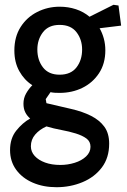

<svg xmlns="http://www.w3.org/2000/svg" viewBox="-20 -513 530 802"><path d="M216 269Q161 269 117 250Q73 231 47.5 196Q22 161 22 114Q22 65 48 32.5Q74 0 106 -18Q93 -29 85.5 -44Q78 -59 78 -80Q78 -103 89 -122.5Q100 -142 115 -157Q81 -179 60.5 -216Q40 -253 40 -302Q40 -359 66 -400Q92 -441 135.5 -463Q179 -485 229 -485Q265 -485 297 -474.5Q329 -464 354 -443L454 -493L475 -490L486 -406L396 -395Q407 -376 413.5 -352.5Q420 -329 420 -303Q420 -247 393.5 -207Q367 -167 324 -146Q281 -125 229 -125Q219 -125 209.5 -125.5Q200 -126 191 -128L171 -99L174 -82L277 -58Q325 -47 360.5 -29Q396 -11 416 16.5Q436 44 436 87Q436 146 405.5 186.5Q375 227 324.5 248Q274 269 216 269ZM232 176Q263 176 292 167Q321 158 339.5 140.5Q358 123 358 100Q358 78 341 65.5Q324 53 296.5 44.5Q269 36 236.5 30Q204 24 174 15Q145 28 127 49Q109 70 109 98Q109 121 125 138.5Q141 156 168.5 166Q196 176 232 176ZM229 -201Q276 -201 299.5 -231.5Q323 -262 323 -306Q323 -348 299.5 -378.5Q276 -409 229 -409Q183 -409 159.5 -378.5Q136 -348 136 -306Q136 -262 159.5 -231.5Q183 -201 229 -201Z"/></svg>

Font: Kreon
Style: Regular
Weight: 400
Designer: Julia Petretta
Foundry: Julia Petretta and Eli Heuer
Version: Version 2.002